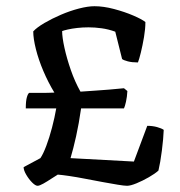

<svg xmlns="http://www.w3.org/2000/svg" viewBox="-20 -598 580 618"><path d="M101 0Q94 0 83.5 -10.5Q73 -21 64.5 -35.5Q56 -50 56 -60L110 -89Q119 -102 129 -128.5Q139 -155 147.5 -187.5Q156 -220 161 -249H63Q63 -273 66.5 -285Q70 -297 74 -299Q94 -299 114.5 -299Q135 -299 155 -300Q135 -333 119.5 -369.5Q104 -406 95.5 -440Q87 -474 87 -497Q99 -510 123 -524Q147 -538 176 -550.5Q205 -563 234 -570.5Q263 -578 284 -578Q313 -578 347 -569Q381 -560 409 -548Q437 -536 448 -527Q448 -505 443.5 -478.5Q439 -452 433.5 -429.5Q428 -407 424 -397Q405 -397 391.5 -400.5Q378 -404 373 -408L351 -496Q329 -504 307 -507Q285 -510 265 -510Q246 -510 228.5 -508Q211 -506 198 -503Q185 -500 180 -498Q180 -478 187.5 -444Q195 -410 208 -372.5Q221 -335 239 -303Q269 -305 289.5 -306.5Q310 -308 330 -309.5Q350 -311 379 -314L390 -305Q389 -286 385.5 -270.5Q382 -255 379 -249H241Q234 -200 225 -159.5Q216 -119 207 -89L411 -78L454 -193Q471 -193 485.5 -189Q500 -185 507 -180Q506 -152 501 -113Q496 -74 490 -49Q479 -39 459 -27.5Q439 -16 419.5 -8Q400 0 389 0Q380 0 359 -3.5Q338 -7 310.5 -12Q283 -17 255 -22.5Q227 -28 203 -31.5Q179 -35 166 -36Q159 -32 145.5 -23Q132 -14 119.5 -7Q107 0 101 0Z"/></svg>

Font: Texturina 12pt Medium
Style: Regular
Weight: 500
Designer: Guillermo Torres Carreño
Foundry: Omnibus-Type
Version: Version 1.002